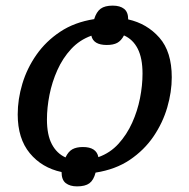

<svg xmlns="http://www.w3.org/2000/svg" viewBox="-20 -609 674 683"><path d="M254 54Q229 54 214 42.5Q199 31 199 3Q129 -12 86 -64Q43 -116 43 -202Q43 -256 59.5 -311Q76 -366 109.5 -414Q143 -462 194 -496Q245 -530 315 -541Q323 -567 338 -578Q353 -589 381 -589Q407 -589 421.5 -577.5Q436 -566 436 -540Q503 -525 547 -475Q591 -425 591 -334Q591 -282 575 -227Q559 -172 526 -123.5Q493 -75 442 -40.5Q391 -6 320 5Q313 32 298 43Q283 54 254 54ZM330 -50Q372 -65 401.5 -97.5Q431 -130 450 -172Q469 -214 478 -259.5Q487 -305 487 -347Q487 -402 470 -435.5Q453 -469 421 -483Q411 -464 397 -456.5Q383 -449 360 -449Q312 -449 305 -482Q263 -467 233 -434.5Q203 -402 184 -359.5Q165 -317 156 -271.5Q147 -226 147 -184Q147 -129 164.5 -96Q182 -63 213 -49Q223 -70 237.5 -78Q252 -86 275 -86Q323 -86 330 -50Z"/></svg>

Font: NotoSerif-Italic
Style: Regular
Weight: 400
Italic angle: -12°
Designer: Monotype Design Team
Foundry: Monotype Imaging Inc.
Version: Version 2.007; ttfautohint (v1.8) -l 8 -r 50 -G 200 -x 14 -D